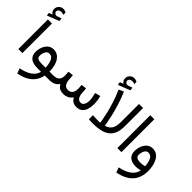

<svg xmlns="http://www.w3.org/2000/svg" viewBox="-40 -1714 2794 2794"><g transform="rotate(45 1357.5 -316.5)"><path d="M70.3 -707.5Q53.7 -720.2 42 -736.8Q30.3 -753.4 30.3 -782.2Q30.3 -824.2 59.3 -851.1Q88.4 -877.9 125.5 -877.9Q157.7 -877.9 184.6 -862.3L185.1 -814Q169.9 -821.8 156.7 -823.7Q143.6 -825.7 132.3 -825.7Q111.3 -825.7 93.5 -813Q75.7 -800.3 75.7 -775.9Q76.2 -760.7 91.1 -746.3Q106 -731.9 133.3 -735.8Q134.3 -735.8 135.5 -736.3Q136.7 -736.8 138.2 -737.3L202.6 -760.7L209.5 -712.4L23.4 -638.7L16.6 -686.5ZM157.7 -608.9V-0.5H74.2V-608.9Z M444.8 -361.8Q524.9 -361.8 575.2 -291.3Q625.5 -220.7 627.4 -88.9H686V0H619.6Q608.9 56.2 576.9 108.6Q544.9 161.1 481.9 201.4Q418.9 241.7 314.9 261.7L286.1 184.1Q507.3 141.6 542.5 0H465.3Q280.3 0 280.3 -149.9Q280.3 -200.2 298.6 -249Q316.9 -297.9 353.5 -329.8Q390.1 -361.8 444.8 -361.8ZM460.4 -88.9H546.9Q541 -183.1 515.9 -228.5Q490.7 -273.9 443.4 -273.9Q412.1 -273.9 394.3 -252.7Q376.5 -231.4 369.4 -203.1Q362.3 -174.8 362.3 -152.8Q362.3 -118.7 385.5 -103.8Q408.7 -88.9 460.4 -88.9Z M1002.4 0Q946.3 0 915.8 -19.3Q885.3 -38.6 867.2 -74.7Q844.2 -38.6 806.2 -19.3Q768.1 0 702.1 0H668V-88.9H703.1Q765.6 -88.9 796.9 -117.4Q828.1 -146 828.1 -207.5Q828.1 -220.2 826.9 -235.8Q825.7 -251.5 823.2 -282.7L904.8 -293L912.6 -193.4Q915.5 -152.3 937.7 -120.6Q960 -88.9 1003.4 -88.9Q1055.2 -88.9 1077.4 -122.1Q1099.6 -155.3 1099.6 -207.5Q1099.6 -220.2 1098.4 -236.1Q1097.2 -252 1094.7 -282.7L1176.3 -293L1184.1 -193.4Q1186.5 -153.8 1206.3 -121.3Q1226.1 -88.9 1266.6 -88.9Q1302.7 -88.9 1320.8 -122.3Q1338.9 -155.8 1338.9 -204.6Q1338.9 -258.8 1316.9 -338.4L1400.4 -360.8Q1412.1 -322.3 1417 -285.2Q1421.9 -248 1421.9 -212.4Q1421.9 -153.8 1407.2 -105.7Q1392.6 -57.6 1358.9 -29.1Q1325.2 -0.5 1267.6 0Q1221.2 0 1191.2 -19.5Q1161.1 -39.1 1143.1 -74.7Q1115.7 -35.2 1078.6 -17.6Q1041.5 0 1002.4 0Z M1513.7 -724.6Q1497.1 -737.3 1485.4 -753.9Q1473.6 -770.5 1473.6 -799.3Q1473.6 -841.3 1502.7 -868.2Q1531.7 -895 1568.8 -895Q1601.1 -895 1627.9 -879.4L1628.4 -831.1Q1613.3 -838.9 1600.1 -840.8Q1586.9 -842.8 1575.7 -842.8Q1554.7 -842.8 1536.9 -830.1Q1519 -817.4 1519 -793Q1519.5 -777.8 1534.4 -763.4Q1549.3 -749 1576.7 -752.9Q1577.6 -752.9 1578.9 -753.4Q1580.1 -753.9 1581.5 -754.4L1646 -777.8L1652.8 -729.5L1466.8 -655.8L1460 -703.6ZM1606.4 0Q1586.4 0 1565.4 -1Q1544.4 -2 1522.9 -3.9V-87.9Q1553.2 -85.9 1574.2 -84.7Q1595.2 -83.5 1616.2 -83.5Q1636.2 -83.5 1651.1 -84Q1666 -84.5 1675.8 -85.9Q1675.8 -85.9 1668.5 -130.1Q1661.1 -174.3 1644 -249.8Q1627 -325.2 1597.4 -419.9Q1567.9 -514.6 1523.4 -615.2L1599.1 -650.4Q1643.1 -546.4 1673.1 -448.2Q1703.1 -350.1 1720.9 -271.7Q1738.8 -193.4 1746.6 -147.2Q1754.4 -101.1 1754.4 -101.1Q1791 -111.3 1819.6 -132.6Q1848.1 -153.8 1864.7 -194.6Q1881.3 -235.4 1881.3 -304.7V-677.2H1964.8V-303.2Q1964.8 -210.9 1938.5 -151.6Q1912.1 -92.3 1864 -59.3Q1815.9 -26.4 1750.5 -13.2Q1685.1 0 1606.4 0Z M2196.3 -677.2V-0.5H2112.8V-677.2Z M2666.5 -83.5Q2666.5 201.7 2353.5 261.7L2324.7 184.1Q2437 162.6 2503.9 112.5Q2570.8 62.5 2583 -13.2Q2564.5 -7.3 2540 -2.9Q2515.6 1.5 2497.1 1.5Q2318.8 1.5 2318.8 -149.9Q2318.8 -200.2 2337.4 -249Q2356 -297.9 2392.6 -329.8Q2429.2 -361.8 2483.9 -361.8Q2532.2 -361.8 2566.7 -338.1Q2601.1 -314.5 2623.3 -274.4Q2645.5 -234.4 2656 -184.8Q2666.5 -135.3 2666.5 -83.5ZM2499.5 -86.9Q2542.5 -86.9 2585 -99.6Q2580.1 -181.6 2554.7 -227.8Q2529.3 -273.9 2482.9 -273.9Q2450.7 -273.9 2432.9 -252.7Q2415 -231.4 2408 -203.1Q2400.9 -174.8 2400.9 -152.8Q2400.9 -117.2 2425.3 -102.1Q2449.7 -86.9 2499.5 -86.9Z"/></g></svg>

Font: Vazirmatn RD
Style: Regular
Weight: 400
Designer: Saber Rastikerdar
Foundry: Saber Rastikerdar
Version: Version 32.102